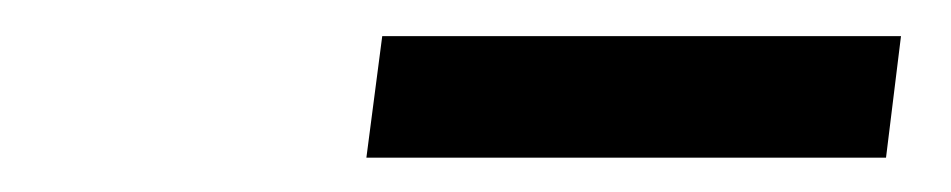

<svg xmlns="http://www.w3.org/2000/svg" viewBox="-20 -700 540 109"><path d="M188 -610.5 197 -679.5H491.5L483 -610.5Z"/></svg>

Font: Expletus Sans Medium
Style: Italic
Weight: 500
Italic angle: -7°
Version: Version 7.500